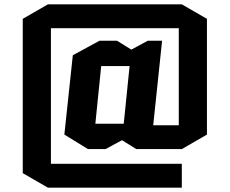

<svg xmlns="http://www.w3.org/2000/svg" viewBox="-20 -725 1060 886"><path d="M819 141H201L85 74V-638L201 -705H819L935 -638V-104L819 -37H609L543 -78L467 -37H386L277 -104L316 -470L439 -537H520L586 -496L662 -537H728L687 -147H805V-595H215V31H819ZM447 -420 420 -154H551L578 -420Z"/></svg>

Font: Quantico
Style: Bold
Weight: 700
Designer: Matt Desmond
Foundry: MADtype
Version: Version 2.002